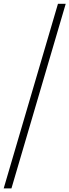

<svg xmlns="http://www.w3.org/2000/svg" viewBox="-67 -788 376 1040"><path d="M-47 232.5 247 -767.5H289L-5 232.5Z"/></svg>

Font: Newsreader 72pt
Style: Italic
Weight: 400
Italic angle: -17°
Designer: Hugues Gentile
Foundry: Production Type
Version: Version 1.003; ttfautohint (v1.8.3)